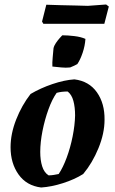

<svg xmlns="http://www.w3.org/2000/svg" viewBox="-20 -825 512 854"><path d="M163 9Q98 1 62.5 -49Q27 -99 27 -170Q27 -230 52 -293.5Q77 -357 116 -407Q160 -433 213 -451Q266 -469 311 -472Q376 -464 411 -414.5Q446 -365 445 -292Q445 -232 418 -166Q391 -100 350 -51Q312 -27 260.5 -10.5Q209 6 163 9ZM196 -45Q207 -45 219.5 -47Q232 -49 241 -51Q260 -79 276.5 -123.5Q293 -168 303 -218Q313 -268 314 -311Q314 -348 306.5 -376Q299 -404 281 -418Q253 -418 232 -412Q212 -384 195.5 -338.5Q179 -293 169 -242.5Q159 -192 159 -149Q159 -113 167.5 -85.5Q176 -58 196 -45ZM213 -529Q212 -545 214.5 -571.5Q217 -598 218 -610Q220 -621 228.5 -633.5Q237 -646 245.5 -655.5Q254 -665 257 -668Q281 -668 310.5 -664.5Q340 -661 360 -652Q358 -621 347.5 -590Q337 -559 324 -540Q312 -533 292 -525Q272 -523 253 -525Q234 -527 213 -529ZM173 -719 167 -729 186 -804Q215 -803 249.5 -802Q284 -801 316.5 -800.5Q349 -800 371 -799L452 -805L464 -796L444 -719Z"/></svg>

Font: Labrada
Style: Bold Italic
Weight: 700
Italic angle: -7°
Designer: Mercedes Jáuregui
Foundry: Omnibus-Type Team
Version: Version 1.000; ttfautohint (v1.8.4.7-5d5b)